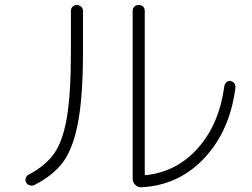

<svg xmlns="http://www.w3.org/2000/svg" viewBox="-20 -748 1040 792"><path d="M563.5 24.4Q548.8 25.4 538.1 14.6Q527.3 3.9 527.3 -10.7V-703.1Q527.3 -713.9 534.2 -720.7Q541 -727.5 552.2 -727.5Q563.5 -727.5 570.3 -720.7Q577.1 -713.9 577.1 -703.1V-29.3Q577.1 -25.4 581.1 -25.4Q710 -39.1 797.4 -138.2Q884.8 -237.3 905.3 -392.6Q907.2 -402.3 914.1 -408.7Q920.9 -415 930.7 -414.1Q940.4 -412.1 946.3 -404.8Q952.1 -397.5 951.2 -386.7Q928.7 -209 823.2 -96.2Q717.8 16.6 563.5 24.4ZM123 14.6Q114.3 19.5 103.5 16.6Q92.8 13.7 87.9 4.9Q83 -2.9 85.9 -12.7Q88.9 -22.5 97.7 -27.3Q168 -64.5 203.6 -115.2Q239.3 -166 255.9 -263.7Q272.5 -361.3 272.5 -535.2V-703.1Q272.5 -713.9 279.8 -720.7Q287.1 -727.5 296.9 -727.5Q306.6 -727.5 314.5 -720.7Q322.3 -713.9 322.3 -703.1V-535.2Q322.3 -351.6 302.2 -244.6Q282.2 -137.7 241.7 -81.5Q201.2 -25.4 123 14.6Z"/></svg>

Font: Rounded-L Mgen+ 1mn light
Style: Regular
Weight: 200
Designer: [Source Han Sans]
Ryoko NISHIZUKA  (kana & ideographs); Paul D. Hunt (Latin, Greek & Cyrillic); Wenlong ZHANG  (bopomofo
Version: Version 1.059.20150602